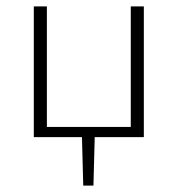

<svg xmlns="http://www.w3.org/2000/svg" viewBox="-20 -430 557 602"><path d="M431 -410V0H277L273 152H241L237 0H86V-410H127V-32H390V-410Z"/></svg>

Font: Ysabeau Light
Style: Regular
Weight: 300
Designer: Christian Thalmann (Catharsis Fonts)
Version: Version 0.003